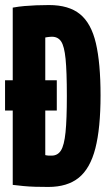

<svg xmlns="http://www.w3.org/2000/svg" viewBox="-20 -730 432 760"><path d="M0 -292.6V-412.4H204.8V-292.6ZM171.2 10Q144.6 10 119.7 9.3Q94.8 8.6 72.5 6.4Q50.2 4.2 30.4 1.8V-699.8Q54.2 -704.2 76.8 -706.1Q99.4 -708 123.3 -709Q147.2 -710 174 -710Q252.6 -710 296.9 -673.8Q341.2 -637.6 359.6 -558.8Q378 -480 378 -352.8Q378 -222.8 357.5 -142.9Q337 -63 291.8 -26.5Q246.6 10 171.2 10ZM184.4 -114Q208.4 -114 221.3 -134.5Q234.2 -155 239.4 -206.4Q244.6 -257.8 244.6 -350Q244.6 -446.4 239.6 -496.8Q234.6 -547.2 222 -565.9Q209.4 -584.6 185.6 -584.6Q181.4 -584.6 176.9 -584.1Q172.4 -583.6 167.9 -583.1Q163.4 -582.6 159.2 -581.6V-116Q162.4 -115.4 165.1 -114.9Q167.8 -114.4 171 -114.2Q174.2 -114 177.3 -114Q180.4 -114 184.4 -114Z"/></svg>

Font: Georama ExtraCondensed Thin
Style: Regular
Weight: 100
Width: 2
Designer: Jean-Baptiste Levee
Foundry: Production Type
Version: Version 1.001